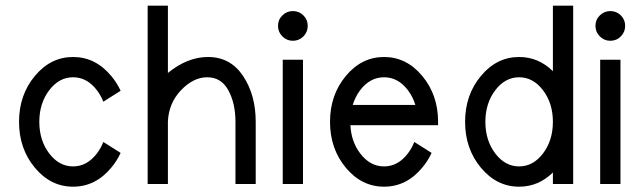

<svg xmlns="http://www.w3.org/2000/svg" viewBox="-20 -665 2311 694"><path d="M244.1 9.8Q163.1 9.8 106 -58.8Q48.8 -127.4 48.8 -224.6Q48.8 -321.8 106 -390.4Q163.1 -459 244.1 -459Q325.2 -459 382.3 -390.1Q402.8 -365.7 416 -336.9L353.5 -297.4Q344.7 -319.8 330.6 -338.4Q294.9 -385.7 244.1 -385.7Q193.4 -385.7 157.7 -338.6Q122.1 -291.5 122.1 -224.6Q122.1 -157.7 157.7 -110.6Q193.4 -63.5 244.1 -63.5Q294.9 -63.5 330.6 -110.8Q344.7 -129.4 353.5 -151.9L416 -112.3Q402.8 -83.5 382.3 -59.1Q325.2 9.8 244.1 9.8Z M904.3 0H831.1V-224.6Q831.1 -291.5 805.4 -338.6Q779.8 -385.7 729 -385.7Q678.7 -385.7 634 -338.6Q589.4 -291.5 586.9 -224.6V0H513.7V-644.5H586.9V-401.4Q657.7 -459 731.9 -459Q813 -459 858.6 -390.4Q904.3 -321.8 904.3 -224.6Z M1075.2 0H1002V-449.2H1075.2ZM1038.6 -517.6Q1016.6 -517.6 1000.7 -533.4Q984.9 -549.3 984.9 -571.3Q984.9 -593.8 1000.7 -609.4Q1016.6 -625 1038.6 -625Q1061 -625 1076.7 -609.4Q1092.3 -593.8 1092.3 -571.3Q1092.3 -549.3 1076.7 -533.4Q1061 -517.6 1038.6 -517.6Z M1368.2 9.8Q1287.1 9.8 1230 -58.8Q1172.9 -127.4 1172.9 -224.6Q1172.9 -321.8 1230 -390.4Q1287.1 -459 1368.2 -459Q1449.2 -459 1506.3 -390.4Q1563.5 -321.8 1563.5 -224.6V-212.4H1246.6Q1249.5 -153.3 1281.7 -110.8Q1317.4 -63.5 1368.2 -63.5Q1418.9 -63.5 1454.6 -110.8Q1468.8 -129.4 1477.5 -151.9L1540 -112.3Q1526.9 -83.5 1506.3 -59.1Q1449.2 9.8 1368.2 9.8ZM1481.4 -285.6Q1472.7 -314.5 1454.6 -338.9Q1418.9 -385.7 1368.2 -385.7Q1317.4 -385.7 1281.7 -338.9Q1263.7 -314.5 1254.9 -285.6Z M1856.4 -63.5Q1907.2 -63.5 1942.9 -110.6Q1978.5 -157.7 1978.5 -224.6Q1978.5 -291.5 1942.9 -338.6Q1907.2 -385.7 1856.4 -385.7Q1805.7 -385.7 1770 -338.6Q1734.4 -291.5 1734.4 -224.6Q1734.4 -157.7 1770 -110.6Q1805.7 -63.5 1856.4 -63.5ZM1856.4 9.8Q1775.4 9.8 1718.3 -58.8Q1661.1 -127.4 1661.1 -224.6Q1661.1 -321.8 1718.3 -390.4Q1775.4 -459 1856.4 -459Q1926.3 -459 1978.5 -407.7V-644.5H2051.8V0H1978.5V-41.5Q1926.3 9.8 1856.4 9.8Z M2222.7 0H2149.4V-449.2H2222.7ZM2186 -517.6Q2164.1 -517.6 2148.2 -533.4Q2132.3 -549.3 2132.3 -571.3Q2132.3 -593.8 2148.2 -609.4Q2164.1 -625 2186 -625Q2208.5 -625 2224.1 -609.4Q2239.7 -593.8 2239.7 -571.3Q2239.7 -549.3 2224.1 -533.4Q2208.5 -517.6 2186 -517.6Z"/></svg>

Font: Catrinity
Style: Regular
Weight: 400
Designer: Alexander Lange
Foundry: High-Logic / Made with FontCreator
Version: Version 2.090;May 20, 2024;FontCreator 15.0.0.2974 64-bit